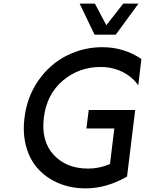

<svg xmlns="http://www.w3.org/2000/svg" viewBox="-20 -1020 799 1058"><path d="M618 -829H501L419 -1000H503L566 -881L659 -1000H743ZM535 -651Q415 -651 326 -575.5Q237 -500 221.5 -371Q206 -242 276 -166.5Q346 -91 466 -91Q527 -91 586 -116L610 -312H456L469 -414H725L680 -47Q567 18 452 18Q372 18 305.5 -9.5Q239 -37 192.5 -86.5Q146 -136 125 -209.5Q104 -283 115 -371Q129 -487 192 -577Q255 -667 347.5 -713.5Q440 -760 544 -760Q662 -760 759 -695L742 -550Q720 -581 688 -604Q656 -627 616.5 -639Q577 -651 535 -651Z"/></svg>

Font: Orkney Medium
Style: MediumItalic
Weight: 500
Designer: Samuel Oakes and Alfredo Marco Pradil
Foundry: Alfredo Marco Pradil
Version: 1.0; ttfautohint (v1.5)